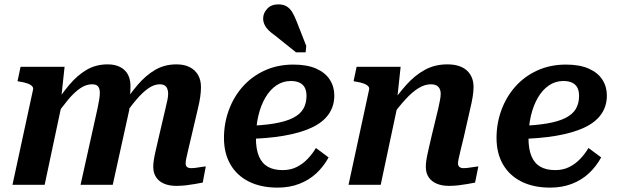

<svg xmlns="http://www.w3.org/2000/svg" viewBox="-20 -844 2821 877"><path d="M37 0H184L266 -386L259 -390L275 -539H74L60 -473L71 -471Q91 -468 105 -463Q119 -458 126 -451Q133 -444 131 -435ZM853 -216 884 -348Q891 -377 894.5 -401Q898 -425 898 -446Q898 -478 885 -501Q872 -524 847 -537Q822 -550 786 -550Q732 -550 689 -525Q646 -500 608.5 -456Q571 -412 534 -354L542 -307Q574 -355 602.5 -388.5Q631 -422 657.5 -440.5Q684 -459 710 -459Q731 -459 739.5 -447Q748 -435 748 -416Q748 -404 745 -388.5Q742 -373 736 -349L707 -225Q697 -182 691 -155.5Q685 -129 682.5 -112.5Q680 -96 680 -82Q680 -54 693 -34.5Q706 -15 729.5 -5Q753 5 785 5Q808 5 829.5 2.5Q851 0 870 -3.5Q889 -7 906 -10L920 -84Q912 -83 901 -81.5Q890 -80 878 -78Q866 -76 853 -76Q840 -76 834 -81.5Q828 -87 828 -98Q828 -105 830.5 -119Q833 -133 839 -156.5Q845 -180 853 -216ZM348 0H495L570 -340Q571 -348 572 -364Q573 -380 574 -398Q575 -416 575.5 -430.5Q576 -445 576 -451Q576 -481 564.5 -503Q553 -525 529.5 -537.5Q506 -550 472 -550Q418 -550 375.5 -525Q333 -500 296 -456Q259 -412 222 -354L230 -307Q263 -355 291 -388.5Q319 -422 346 -440.5Q373 -459 400 -459Q421 -459 428.5 -448.5Q436 -438 436 -420Q436 -408 433.5 -391.5Q431 -375 426 -351Z M1248 13Q1172 13 1117 -14.5Q1062 -42 1032.5 -93Q1003 -144 1003 -214Q1003 -280 1025 -340.5Q1047 -401 1088.5 -448Q1130 -495 1189 -522Q1248 -549 1320 -549Q1383 -549 1424.5 -530.5Q1466 -512 1486.5 -480Q1507 -448 1507 -408Q1507 -359 1481 -322Q1455 -285 1403.5 -261Q1352 -237 1276.5 -224Q1201 -211 1101 -209L1106 -269Q1181 -271 1233.5 -280Q1286 -289 1318.5 -305.5Q1351 -322 1365.5 -347Q1380 -372 1380 -406Q1380 -428 1372.5 -443Q1365 -458 1349 -466Q1333 -474 1308 -474Q1272 -474 1242.5 -454Q1213 -434 1192 -398Q1171 -362 1160 -315Q1149 -268 1149 -213Q1149 -162 1163 -129.5Q1177 -97 1204 -82Q1231 -67 1271 -67Q1307 -67 1335 -81Q1363 -95 1385 -118Q1407 -141 1423 -168L1481 -125Q1458 -83 1424.5 -52Q1391 -21 1346.5 -4Q1302 13 1248 13ZM1335 -746Q1325 -772 1314.5 -789Q1304 -806 1289 -815Q1274 -824 1251 -824Q1219 -824 1200.5 -804Q1182 -784 1182 -760Q1182 -744 1189 -730Q1196 -716 1208 -704.5Q1220 -693 1236 -682L1332 -605H1376L1379 -634Z M1572 0H1719L1801 -386L1794 -390L1810 -539H1609L1595 -473L1606 -471Q1626 -468 1640 -463Q1654 -458 1661 -451Q1668 -444 1666 -435ZM2098 -216 2128 -348Q2135 -377 2139 -401.5Q2143 -426 2143 -447Q2143 -494 2112.5 -522Q2082 -550 2023 -550Q1967 -550 1921.5 -525.5Q1876 -501 1836 -456.5Q1796 -412 1757 -354L1765 -307Q1800 -355 1831 -389Q1862 -423 1891 -441Q1920 -459 1948 -459Q1972 -459 1982.5 -447Q1993 -435 1993 -416Q1993 -403 1990 -388Q1987 -373 1982 -349L1952 -225Q1942 -182 1936 -155.5Q1930 -129 1927.5 -112.5Q1925 -96 1925 -82Q1925 -54 1938 -34.5Q1951 -15 1975 -5Q1999 5 2030 5Q2053 5 2074.5 2.5Q2096 0 2115 -3.5Q2134 -7 2150 -10L2165 -84Q2157 -83 2146 -81.5Q2135 -80 2122.5 -78Q2110 -76 2098 -76Q2085 -76 2078.5 -81.5Q2072 -87 2072 -98Q2072 -105 2075 -119Q2078 -133 2083.5 -156.5Q2089 -180 2098 -216Z M2493 13Q2417 13 2362 -14.5Q2307 -42 2277.5 -93Q2248 -144 2248 -214Q2248 -280 2270 -340.5Q2292 -401 2333.5 -448Q2375 -495 2434 -522Q2493 -549 2565 -549Q2628 -549 2669.5 -530.5Q2711 -512 2731.5 -480Q2752 -448 2752 -408Q2752 -359 2726 -322Q2700 -285 2648.5 -261Q2597 -237 2521.5 -224Q2446 -211 2346 -209L2351 -269Q2426 -271 2478.5 -280Q2531 -289 2563.5 -305.5Q2596 -322 2610.5 -347Q2625 -372 2625 -406Q2625 -428 2617.5 -443Q2610 -458 2594 -466Q2578 -474 2553 -474Q2517 -474 2487.5 -454Q2458 -434 2437 -398Q2416 -362 2405 -315Q2394 -268 2394 -213Q2394 -162 2408 -129.5Q2422 -97 2449 -82Q2476 -67 2516 -67Q2552 -67 2580 -81Q2608 -95 2630 -118Q2652 -141 2668 -168L2726 -125Q2703 -83 2669.5 -52Q2636 -21 2591.5 -4Q2547 13 2493 13Z"/></svg>

Font: Roboto Serif 20pt SemiBold
Style: Italic
Weight: 600
Italic angle: -10°
Version: Version 1.007